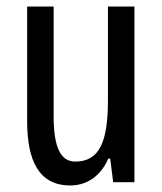

<svg xmlns="http://www.w3.org/2000/svg" viewBox="-20 -557 496 587"><path d="M391 -537H310V-251C310 -123 284 -63 210 -63C165 -63 144 -107 144 -202V-537H63V-187C63 -67 98 10 195 10C246 10 288 -19 311 -72H317L326 0H391Z"/></svg>

Font: Noto Sans Arabic UI XCn
Style: Regular
Weight: 400
Width: 2
Designer: Monotype Design Team, Nadine Chahine and Nizar Qandah
Foundry: Monotype Imaging Inc.
Version: Version 2.010